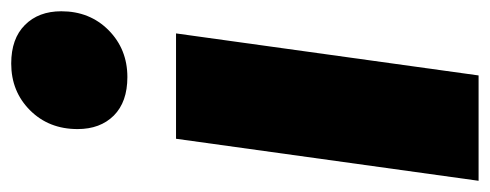

<svg xmlns="http://www.w3.org/2000/svg" viewBox="-295 -582 865 339"><g transform="rotate(-90 137.5 -412.5)"><path d="M170.9 -620.1Q127 -620.1 103 -644Q79.1 -668 79.1 -708Q79.1 -758.8 112.3 -792Q145.5 -825.2 194.8 -825.2Q238.8 -825.2 262.9 -801Q287.1 -776.9 287.1 -736.8Q287.1 -686.5 253.7 -653.3Q220.2 -620.1 170.9 -620.1ZM248 -534.2 173.8 0H-12.2L62 -534.2Z"/></g></svg>

Font: Fira Sans Compressed Heavy
Style: Italic
Weight: 900
Width: 3
Italic angle: -8°
Designer: Carrois Corporate & Edenspiekermann AG
Foundry: Carrois Corporate GbR & Edenspiekermann AG
Version: Version 4.203;PS 004.203;hotconv 1.0.88;makeotf.lib2.5.64775